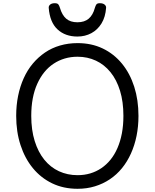

<svg xmlns="http://www.w3.org/2000/svg" viewBox="-20 -1159 965 1198"><path d="M464 19Q376 19 305.5 -15Q235 -49 185 -110Q135 -171 108 -254Q81 -337 81 -436Q81 -502 93 -561Q105 -620 128 -671Q151 -722 184.5 -762Q218 -802 260.5 -831Q303 -860 354.5 -875Q406 -890 464 -890Q551 -890 621 -856.5Q691 -823 741 -762Q791 -701 817.5 -618Q844 -535 844 -436Q844 -370 832 -311Q820 -252 797 -201Q774 -150 741 -109.5Q708 -69 665.5 -40.5Q623 -12 572.5 3.5Q522 19 464 19ZM464 -66Q506 -66 543 -77Q580 -88 612 -109.5Q644 -131 669.5 -162.5Q695 -194 713 -235.5Q731 -277 740.5 -327Q750 -377 750 -436Q750 -524 729 -592.5Q708 -661 669.5 -708.5Q631 -756 578.5 -780.5Q526 -805 464 -805Q422 -805 384.5 -794Q347 -783 314.5 -761.5Q282 -740 256.5 -708.5Q231 -677 212.5 -636Q194 -595 184.5 -545Q175 -495 175 -436Q175 -348 196.5 -279Q218 -210 256.5 -162.5Q295 -115 348 -90.5Q401 -66 464 -66ZM463 -931Q387 -931 339 -975.5Q291 -1020 284 -1110Q283 -1122 293 -1130.5Q303 -1139 322 -1139Q338 -1139 344 -1131.5Q350 -1124 354 -1110Q367 -1065 393 -1042.5Q419 -1020 463 -1020Q507 -1020 533.5 -1042.5Q560 -1065 572 -1110Q576 -1124 581.5 -1131.5Q587 -1139 603 -1139Q622 -1139 632.5 -1130.5Q643 -1122 642 -1110Q638 -1053 613.5 -1013Q589 -973 550 -952Q511 -931 463 -931Z"/></svg>

Font: Playwrite GB J
Style: Regular
Weight: 400
Designer: Veronika Burian, José Scaglione
Foundry: TypeTogether
Version: Version 1.002